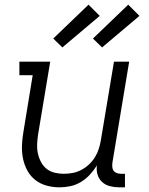

<svg xmlns="http://www.w3.org/2000/svg" viewBox="-20 -794 640 822"><path d="M235 8Q206 8 179 0.5Q152 -7 131 -23.5Q110 -40 97 -64Q84 -88 78.5 -115Q73 -142 74 -170.5Q75 -199 80 -228L120 -472H63V-530H195L143 -218Q140 -198 139 -177.5Q138 -157 142 -138Q146 -119 155 -101.5Q164 -84 178.5 -72Q193 -60 212.5 -55Q232 -50 252 -50Q252 -50 252.5 -50Q253 -50 253 -50Q272 -50 291 -53.5Q310 -57 328 -66.5Q346 -76 361 -90Q376 -104 386.5 -121Q397 -138 403 -157Q409 -176 412 -195L468 -530H533L461 -96Q460 -86 461 -77Q462 -68 467.5 -61.5Q473 -55 481.5 -52.5Q490 -50 499 -50H515V8H490Q470 8 450.5 3Q431 -2 417 -15Q403 -28 397.5 -47Q392 -66 395 -86Q382 -65 365 -46.5Q348 -28 326.5 -15Q305 -2 281.5 3Q258 8 235 8ZM417 -591 378 -629 529 -774 577 -726ZM247 -591 208 -629 359 -774 407 -726Z"/></svg>

Font: Iosevka Curly Slab LtEx
Style: Italic
Weight: 300
Width: 7
Italic angle: -9°
Monospace: yes
Designer: Belleve Invis
Foundry: Belleve Invis
Version: Version 11.1.0; ttfautohint (v1.8.3)